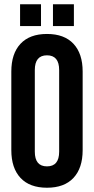

<svg xmlns="http://www.w3.org/2000/svg" viewBox="-20 -869 440 899"><path d="M33 -166V-534Q33 -618 76 -664Q119 -710 200 -710Q281 -710 324 -664Q367 -618 367 -534V-166Q367 -82 324 -36Q281 10 200 10Q119 10 76 -36Q33 -82 33 -166ZM257 -159V-541Q257 -610 200 -610Q143 -610 143 -541V-159Q143 -90 200 -90Q257 -90 257 -159ZM74 -849H172V-747H74ZM228 -849H326V-747H228Z"/></svg>

Font: kids-team
Style: team
Weight: 400
Designer: Ryoichi Tsunekawa, Thomas Gollenia, Laura Emeder
Foundry: Ryoichi Tsunekawa, Thomas Gollenia, Laura Emeder
Version: Version 2.000